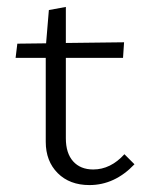

<svg xmlns="http://www.w3.org/2000/svg" viewBox="-20 -527 420 554"><path d="M368 -53Q311 7 238 7Q181 7 146.5 -27.5Q112 -62 112 -118V-360H25L30 -401L113 -402L121 -498L170 -507V-403L338 -405L335 -360H170V-128Q170 -85 191 -61.5Q212 -38 249 -38Q299 -38 339 -82Z"/></svg>

Font: Ysabeau Infant Semilight
Style: Regular
Weight: 300
Designer: Christian Thalmann (Catharsis Fonts)
Version: Version 0.003